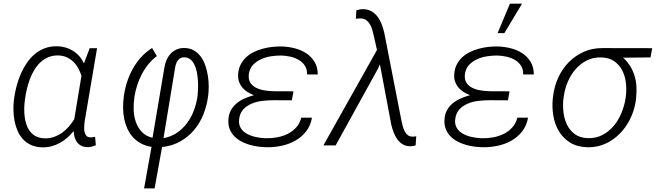

<svg xmlns="http://www.w3.org/2000/svg" viewBox="-20 -790 3563 1043"><path d="M507.3 -528.3 439.5 -128.4Q438.5 -118.2 437.5 -104Q436.5 -89.8 438.7 -76.7Q440.9 -63.5 448 -54Q455.1 -44.4 470.2 -43.9Q477.1 -43.5 483.4 -44.7Q489.7 -45.9 496.6 -46.9L500.5 -1Q489.7 3.4 479.2 6.3Q468.8 9.3 456.5 9.3Q437 9.3 422.9 2.4Q408.7 -4.4 399.4 -16.4Q390.1 -28.3 385.5 -44.2Q380.9 -60.1 380.4 -78.1Q363.8 -58.1 345 -41.5Q326.2 -24.9 304.4 -13.2Q282.7 -1.5 258.5 4.9Q234.4 11.2 207.5 10.3Q173.3 9.3 147.9 -2.7Q122.6 -14.6 104.7 -33.9Q86.9 -53.2 75.7 -78.9Q64.5 -104.5 59.1 -132.8Q53.7 -161.1 53 -190.7Q52.2 -220.2 55.7 -248L57.1 -258.8Q61.5 -290 70.3 -323.2Q79.1 -356.4 92.5 -387.7Q106 -418.9 124.8 -446.8Q143.6 -474.6 168 -495.4Q192.4 -516.1 223.1 -527.8Q253.9 -539.6 291 -538.6Q339.4 -537.6 377.4 -513.4Q415.5 -489.3 436 -445.8L467.3 -528.3ZM115.2 -246.6Q112.3 -226.1 111.8 -202.6Q111.3 -179.2 114 -156.5Q116.7 -133.8 123.8 -112.8Q130.9 -91.8 143.6 -75.7Q156.2 -59.6 175.3 -49.6Q194.3 -39.6 221.2 -38.6Q248 -37.6 271.7 -45.7Q295.4 -53.7 315.7 -67.9Q335.9 -82 352.8 -101.1Q369.6 -120.1 383.3 -142.1L422.4 -377.4Q416 -399.9 405 -419.7Q394 -439.5 378.4 -454.6Q362.8 -469.7 342.8 -478.8Q322.8 -487.8 298.3 -488.8Q268.1 -489.7 243.7 -479.7Q219.2 -469.7 200.2 -452.1Q181.2 -434.6 167 -411.1Q152.8 -387.7 142.8 -361.6Q132.8 -335.4 126.5 -308.3Q120.1 -281.2 116.7 -256.8Z M803.2 7.8Q769.5 2.4 744.4 -11.5Q719.2 -25.4 701.2 -45.9Q683.1 -66.4 671.6 -91.8Q660.2 -117.2 654.5 -145.5Q648.9 -173.8 648.7 -203.9Q648.4 -233.9 652.3 -263.7Q657.2 -303.2 669.2 -341.3Q681.2 -379.4 700 -413.8Q718.8 -448.2 745.1 -477.8Q771.5 -507.3 806.2 -529.3L832 -485.4Q805.7 -465.3 785.2 -439.9Q764.6 -414.6 749.8 -385.7Q734.9 -356.9 724.9 -325.7Q714.8 -294.4 710 -262.2Q705.1 -230 706.1 -194.8Q707 -159.7 717.5 -128.7Q728 -97.7 749.8 -74Q771.5 -50.3 808.6 -41.5L873 -422.4Q876 -443.8 884.3 -463.1Q892.6 -482.4 906 -497.1Q919.4 -511.7 937.7 -520.5Q956.1 -529.3 979 -529.3Q1010.3 -529.3 1032.7 -516.4Q1055.2 -503.4 1070.8 -482.2Q1086.4 -460.9 1095.7 -433.6Q1105 -406.2 1109.4 -377.2Q1113.8 -348.1 1113.8 -320.1Q1113.8 -292 1110.8 -269.5Q1104 -216.8 1085 -168.9Q1065.9 -121.1 1034.4 -83.7Q1002.9 -46.4 959.2 -21.7Q915.5 2.9 860.4 8.8L819.8 233.4H762.7ZM868.2 -39.6Q909.2 -46.9 941.4 -68.8Q973.6 -90.8 996.8 -122.3Q1020 -153.8 1033.9 -191.9Q1047.9 -230 1053.2 -269Q1054.7 -282.2 1055.7 -303.2Q1056.6 -324.2 1055.4 -348.1Q1054.2 -372.1 1049.8 -396Q1045.4 -419.9 1036.1 -438.7Q1026.9 -457.5 1012.2 -468.8Q997.6 -480 975.6 -478.5Q964.8 -477.5 957.3 -472.4Q949.7 -467.3 944.6 -459.7Q939.5 -452.1 936.3 -442.9Q933.1 -433.6 931.6 -424.3Z M1466.8 -245.6Q1439 -245.6 1407.5 -242.2Q1376 -238.8 1348.4 -227.5Q1320.8 -216.3 1301.5 -195.6Q1282.2 -174.8 1278.8 -140.1Q1276.9 -120.1 1283 -104.7Q1289.1 -89.4 1300.5 -78.4Q1312 -67.4 1327.6 -59.8Q1343.3 -52.2 1360.6 -47.9Q1377.9 -43.5 1395.5 -41.3Q1413.1 -39.1 1428.7 -39.1Q1458 -38.6 1488 -44.4Q1518.1 -50.3 1544.2 -63.5Q1570.3 -76.7 1589.6 -98.4Q1608.9 -120.1 1616.7 -150.9H1674.8Q1667 -106.9 1642.6 -75.9Q1618.2 -44.9 1583.7 -25.6Q1549.3 -6.3 1508.3 2.2Q1467.3 10.7 1426.8 9.8Q1403.8 9.3 1379.2 5.9Q1354.5 2.4 1331.1 -4.9Q1307.6 -12.2 1286.9 -23.9Q1266.1 -35.6 1250.7 -52.2Q1235.4 -68.8 1227.1 -90.8Q1218.8 -112.8 1220.7 -141.1Q1222.7 -170.4 1234.9 -192.1Q1247.1 -213.9 1266.4 -229.5Q1285.6 -245.1 1309.8 -255.6Q1334 -266.1 1359.4 -272.9Q1340.8 -279.8 1324.7 -290Q1308.6 -300.3 1296.9 -314Q1285.2 -327.6 1278.8 -345Q1272.5 -362.3 1273.4 -383.8Q1274.9 -413.6 1286.1 -436.8Q1297.4 -460 1315.4 -477.3Q1333.5 -494.6 1356.9 -506.3Q1380.4 -518.1 1406.2 -525.1Q1432.1 -532.2 1459 -535.2Q1485.8 -538.1 1510.7 -537.6Q1545.9 -536.6 1580.8 -527.8Q1615.7 -519 1643.6 -500.7Q1671.4 -482.4 1688.7 -453.9Q1706.1 -425.3 1706.1 -385.3L1647.9 -385.7Q1648.9 -414.1 1636.2 -433.3Q1623.5 -452.6 1603 -464.6Q1582.5 -476.6 1557.4 -482.2Q1532.2 -487.8 1508.3 -488.3Q1482.4 -488.8 1453.1 -484.4Q1423.8 -480 1397.9 -468.3Q1372.1 -456.5 1353.5 -436.5Q1335 -416.5 1331.5 -385.3Q1328.6 -356.4 1341.3 -338.6Q1354 -320.8 1375 -311.3Q1396 -301.8 1421.4 -298.3Q1446.8 -294.9 1468.3 -294.4L1574.2 -293.9L1565.4 -245.1Z M1803.2 0H1736.8L2027.8 -518.6L2011.2 -592.8Q2007.8 -606.9 2003.4 -623.8Q1999 -640.6 1991.2 -655Q1983.4 -669.4 1971.4 -679.2Q1959.5 -689 1941.4 -689.9Q1934.6 -690.4 1927.2 -689.7Q1919.9 -689 1913.1 -688L1916 -734.4Q1924.3 -736.8 1933.3 -738.5Q1942.4 -740.2 1951.2 -740.2Q1978 -740.2 1997.8 -728.8Q2017.6 -717.3 2031.2 -699Q2044.9 -680.7 2053.5 -657.7Q2062 -634.8 2067.4 -612.3L2161.6 -130.4Q2164.1 -118.7 2167.7 -104.7Q2171.4 -90.8 2177.5 -78.4Q2183.6 -65.9 2193.4 -57.4Q2203.1 -48.8 2218.3 -47.9Q2224.1 -47.4 2230 -48.1Q2235.8 -48.8 2241.2 -49.8L2237.8 0Q2231 1.5 2224.9 2.9Q2218.8 4.4 2211.9 4.4Q2187 5.4 2168.9 -5.4Q2150.9 -16.1 2138.4 -33.2Q2126 -50.3 2118.2 -71.3Q2110.4 -92.3 2105.5 -112.8L2043.9 -440.4L2031.7 -414.1Z M2640.6 -245.6Q2612.8 -245.6 2581.3 -242.2Q2549.8 -238.8 2522.2 -227.5Q2494.6 -216.3 2475.3 -195.6Q2456.1 -174.8 2452.6 -140.1Q2450.7 -120.1 2456.8 -104.7Q2462.9 -89.4 2474.4 -78.4Q2485.8 -67.4 2501.5 -59.8Q2517.1 -52.2 2534.4 -47.9Q2551.8 -43.5 2569.3 -41.3Q2586.9 -39.1 2602.5 -39.1Q2631.8 -38.6 2661.9 -44.4Q2691.9 -50.3 2718 -63.5Q2744.1 -76.7 2763.4 -98.4Q2782.7 -120.1 2790.5 -150.9H2848.6Q2840.8 -106.9 2816.4 -75.9Q2792 -44.9 2757.6 -25.6Q2723.1 -6.3 2682.1 2.2Q2641.1 10.7 2600.6 9.8Q2577.6 9.3 2553 5.9Q2528.3 2.4 2504.9 -4.9Q2481.4 -12.2 2460.7 -23.9Q2439.9 -35.6 2424.6 -52.2Q2409.2 -68.8 2400.9 -90.8Q2392.6 -112.8 2394.5 -141.1Q2396.5 -170.4 2408.7 -192.1Q2420.9 -213.9 2440.2 -229.5Q2459.5 -245.1 2483.6 -255.6Q2507.8 -266.1 2533.2 -272.9Q2514.6 -279.8 2498.5 -290Q2482.4 -300.3 2470.7 -314Q2459 -327.6 2452.6 -345Q2446.3 -362.3 2447.3 -383.8Q2448.7 -413.6 2460 -436.8Q2471.2 -460 2489.3 -477.3Q2507.3 -494.6 2530.8 -506.3Q2554.2 -518.1 2580.1 -525.1Q2606 -532.2 2632.8 -535.2Q2659.7 -538.1 2684.6 -537.6Q2719.7 -536.6 2754.6 -527.8Q2789.6 -519 2817.4 -500.7Q2845.2 -482.4 2862.5 -453.9Q2879.9 -425.3 2879.9 -385.3L2821.8 -385.7Q2822.8 -414.1 2810.1 -433.3Q2797.4 -452.6 2776.9 -464.6Q2756.3 -476.6 2731.2 -482.2Q2706.1 -487.8 2682.1 -488.3Q2656.2 -488.8 2627 -484.4Q2597.7 -480 2571.8 -468.3Q2545.9 -456.5 2527.3 -436.5Q2508.8 -416.5 2505.4 -385.3Q2502.4 -356.4 2515.1 -338.6Q2527.8 -320.8 2548.8 -311.3Q2569.8 -301.8 2595.2 -298.3Q2620.6 -294.9 2642.1 -294.4L2748 -293.9L2739.3 -245.1ZM2750 -770H2815.9L2719.7 -609.9H2683.1Z M3513.7 -478 3365.2 -476.6Q3387.7 -456.1 3402.8 -431.6Q3418 -407.2 3426.5 -379.9Q3435.1 -352.5 3437 -323.5Q3439 -294.4 3436 -264.6L3434.6 -248Q3430.2 -214.4 3418.9 -181.9Q3407.7 -149.4 3390.4 -120.4Q3373 -91.3 3349.9 -67.1Q3326.7 -43 3298.8 -25.4Q3271 -7.8 3238.5 1.5Q3206.1 10.7 3169.9 9.8Q3115.7 8.3 3077.6 -15.1Q3039.6 -38.6 3016.8 -75.9Q2994.1 -113.3 2986.1 -159.9Q2978 -206.5 2982.9 -254.4L2984.9 -271Q2991.7 -323.2 3013.4 -370.1Q3035.2 -417 3069.8 -452.1Q3104.5 -487.3 3150.4 -508.1Q3196.3 -528.8 3251.5 -528.8L3522.9 -528.3ZM3040.5 -252.4Q3036.6 -217.3 3041 -179.9Q3045.4 -142.6 3060.5 -111.8Q3075.7 -81.1 3103 -61Q3130.4 -41 3172.9 -39.6Q3217.8 -38.1 3253.4 -57.1Q3289.1 -76.2 3314.9 -107.4Q3340.8 -138.7 3356.7 -178.2Q3372.6 -217.8 3378.4 -257.3L3380.4 -272.9Q3384.3 -308.1 3379.4 -344.2Q3374.5 -380.4 3358.9 -409.7Q3343.3 -439 3315.7 -458Q3288.1 -477.1 3246.6 -478Q3203.1 -479.5 3168 -461.7Q3132.8 -443.8 3106.7 -414.1Q3080.6 -384.3 3064.5 -345.9Q3048.3 -307.6 3043 -268.6Z"/></svg>

Font: Roboto Mono Light
Style: Italic
Weight: 300
Designer: Google
Version: Version 2.000985; 2015; ttfautohint (v1.3)